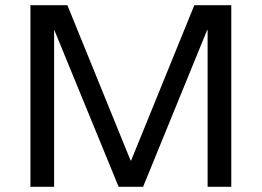

<svg xmlns="http://www.w3.org/2000/svg" viewBox="-20 -718 1006 738"><path d="M727 -698H869V0H778V-602H776L530 0H436L189 -602H188V0H97V-698H239L482 -101H484Z"/></svg>

Font: Varela
Style: Regular
Weight: 400
Designer: Joe Prince
Foundry: Joe Prince
Version: Version 1.000